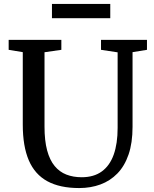

<svg xmlns="http://www.w3.org/2000/svg" viewBox="-20 -945 780 973"><path d="M381.3 8Q283.2 8 219.9 -26.6Q156.6 -61.2 126 -132.4Q95.4 -203.7 95.4 -313.6V-680.7L23.9 -692.5V-743H290.9V-692.5L205.6 -680.3V-303.2Q205.6 -232.1 218.8 -183Q232 -133.9 256.8 -103.8Q281.6 -73.8 316.3 -60.3Q351 -46.8 394 -46.8Q455.4 -46.8 495.8 -76.1Q536.2 -105.4 556.2 -161.2Q576.1 -217.1 576.1 -296.8V-679.8L491.9 -692.5V-743H724.8V-692.5L651.7 -680.7V-302.3Q651.7 -220.8 631.6 -162.2Q611.5 -103.5 574.8 -65.8Q538.1 -28.2 488.8 -10.1Q439.5 8 381.3 8ZM538.8 -925.1V-852.8H243.3V-925.1Z"/></svg>

Font: Merriweather 7pt Light
Style: Regular
Weight: 300
Designer: Eben Sorkin
Foundry: Eben Sorkin
Version: Version 2.200;gftools[0.9.31]